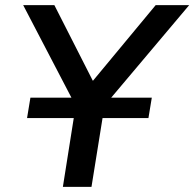

<svg xmlns="http://www.w3.org/2000/svg" viewBox="-20 -725 754 745"><path d="M224 0 282 -367 289 -285 70 -705H191L340 -412H341L584 -705H714L360 -285L394 -367L335 0ZM85 -267 98 -346H569L556 -267Z"/></svg>

Font: Nunito Sans 7pt SemiBold
Style: Italic
Weight: 600
Italic angle: -9°
Designer: Vernon Adams
Foundry: Vernon Adams
Version: Version 3.101;gftools[0.9.27]